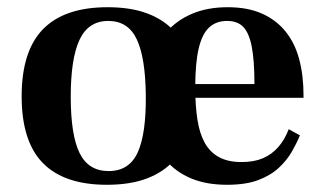

<svg xmlns="http://www.w3.org/2000/svg" viewBox="-20 -501 901 532"><path d="M276 11Q158 11 99 -49Q40 -109 40 -234Q40 -360 99.5 -420.5Q159 -481 278 -481Q342 -481 387.5 -464Q433 -447 462 -415.5Q491 -384 505 -338.5Q519 -293 519 -237Q519 -181 505 -135Q491 -89 462 -56.5Q433 -24 387 -6.5Q341 11 276 11ZM281 -27Q338 -27 361.5 -78.5Q385 -130 384 -236Q383 -341 359 -392Q335 -443 280 -443Q225 -443 200.5 -391Q176 -339 176 -233Q176 -127 200.5 -77Q225 -27 281 -27ZM609 11Q552 11 510 -6.5Q468 -24 440.5 -56Q413 -88 398.5 -132.5Q384 -177 384 -232Q384 -289 398.5 -334.5Q413 -380 441.5 -412.5Q470 -445 512.5 -463Q555 -481 611 -481Q666 -481 705.5 -463.5Q745 -446 771 -414Q797 -382 809 -337Q821 -292 821 -237V-230H469V-268H685Q685 -334 677.5 -372Q670 -410 654 -426.5Q638 -443 609 -443Q579 -443 559.5 -425Q540 -407 530.5 -366.5Q521 -326 521 -259Q521 -208 527 -169.5Q533 -131 547.5 -105Q562 -79 587 -65.5Q612 -52 649 -52Q684 -52 708.5 -62.5Q733 -73 751 -93.5Q769 -114 780 -143L811 -126Q802 -104 788.5 -80.5Q775 -57 752.5 -36Q730 -15 695.5 -2Q661 11 609 11Z"/></svg>

Font: Frank Ruhl Libre SemiBold
Style: Regular
Weight: 600
Designer: Yanek Iontef
Foundry: Fontef
Version: Version 6.003;gftools[0.9.30]